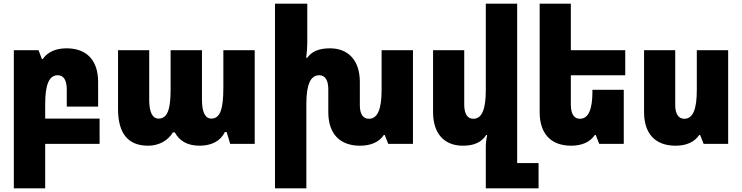

<svg xmlns="http://www.w3.org/2000/svg" viewBox="-20 -780 4023 1041"><path d="M55 241H225V0H520V-137H225V-216C225 -321 246 -372 293 -372C326 -372 342 -344 342 -295V-202H512V-336C512 -453 450 -518 341 -518C282 -518 238 -498 212 -460H207L189 -508H55Z M783 10C842 10 891 -18 917 -62H928C951 -19 993 10 1062 10C1126 10 1176 -15 1199 -64H1209L1228 0H1361V-508H1191V-304C1191 -190 1174 -137 1126 -137C1092 -137 1075 -173 1075 -239V-508H905V-293C905 -188 888 -137 840 -137C806 -137 789 -173 789 -239V-508H620V-189C620 -57 674 10 783 10Z M2049 -508V-292C2049 -187 2027 -136 1980 -136C1946 -136 1931 -165 1931 -210V-336C1931 -453 1868 -518 1769 -518C1707 -518 1670 -500 1646 -467H1640C1644 -494 1646 -522 1646 -549V-760H1471V241H1641V-216C1641 -321 1663 -372 1711 -372C1744 -372 1760 -344 1760 -295V-172C1760 -55 1822 10 1932 10C1991 10 2036 -10 2061 -48H2066L2085 0H2219V-508Z M2784 104V-760H2614V-292C2614 -187 2593 -136 2546 -136C2513 -136 2497 -165 2497 -213V-508H2328V-172C2328 -55 2389 10 2490 10C2553 10 2591 -10 2616 -48H2621C2617 -27 2614 -6 2614 14V241H2900V104Z M3362 -293H3192V-282C3192 -188 3171 -136 3124 -136C3091 -136 3075 -165 3075 -213V-372H3370V-508H3075V-760H2906V-172C2906 -55 2967 10 3077 10C3135 10 3180 -10 3205 -48H3210L3229 0H3362Z M3928 -508H3758V-292C3758 -187 3737 -136 3690 -136C3657 -136 3641 -165 3641 -210V-508H3472V-172C3472 -55 3533 10 3643 10C3701 10 3746 -10 3771 -48H3776L3795 0H3928Z"/></svg>

Font: Noto Sans Armenian Condensed Black
Style: Regular
Weight: 900
Width: 3
Designer: Monotype Design Team
Foundry: Monotype Imaging Inc.
Version: Version 2.008